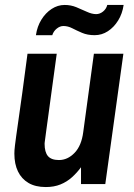

<svg xmlns="http://www.w3.org/2000/svg" viewBox="-20 -743 541 775"><path d="M165 12Q123 12 95 -4.5Q67 -21 52.5 -51Q38 -81 38 -123Q38 -130 38.5 -137Q39 -144 40.5 -157Q42 -170 45.5 -195Q49 -220 55 -262Q61 -304 70 -368.5Q79 -433 91 -526H209Q197 -440 189 -379.5Q181 -319 175.5 -280Q170 -241 167 -218Q164 -195 162.5 -184Q161 -173 160.5 -169Q160 -165 160 -163Q160 -129 173.5 -113Q187 -97 218 -97Q253 -97 281 -126Q309 -155 316 -210L359 -526H478L405 0H307V-68Q291 -46 270.5 -27.5Q250 -9 224 1.5Q198 12 165 12ZM125 -601Q130 -636 147 -663.5Q164 -691 188.5 -707Q213 -723 241 -723Q266 -723 288 -714Q310 -705 330.5 -695.5Q351 -686 368 -686Q383 -686 396 -696.5Q409 -707 413 -723H479Q474 -688 457 -660.5Q440 -633 415.5 -617Q391 -601 362 -601Q333 -601 311 -610.5Q289 -620 271.5 -629Q254 -638 236 -638Q222 -638 209 -627.5Q196 -617 191 -601Z"/></svg>

Font: Archivo Narrow
Style: Bold Italic
Weight: 700
Italic angle: -8°
Designer: Hector Gatti
Foundry: Omnibus-Type
Version: Version 3.002